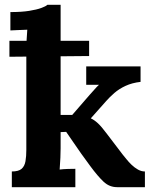

<svg xmlns="http://www.w3.org/2000/svg" viewBox="-20 -775 638 795"><path d="M19 -540V-606H349V-543ZM29 0V-65Q57 -65 69.5 -76Q82 -87 85.5 -107.5Q89 -128 89 -154V-565Q89 -583 90 -606.5Q91 -630 93 -652Q77 -651 55.5 -650.5Q34 -650 23 -649V-725Q69 -725 100.5 -730Q132 -735 151 -742Q170 -749 176 -755H231V-299H279L351 -382Q364 -396 372.5 -406Q381 -416 390 -424H337V-500H562V-436Q527 -432 500 -419.5Q473 -407 453.5 -390Q434 -373 420 -357L356 -285Q371 -278 385.5 -264.5Q400 -251 421 -223L488 -135Q494 -128 503.5 -116Q513 -104 525 -92.5Q537 -81 551 -73Q565 -65 580 -65V0H465Q433 0 409 -22.5Q385 -45 354 -87Q336 -111 316.5 -138.5Q297 -166 280.5 -190.5Q264 -215 254 -229L231 -228V-161Q231 -147 230 -121.5Q229 -96 227 -73Q243 -75 262 -75.5Q281 -76 292 -76V0Z"/></svg>

Font: Lora
Style: Weight 700
Weight: 700
Designer: Olga Karpushina, Alexei Vanyashin (Cyrillic)
Foundry: Cyreal
Version: Version 3.001